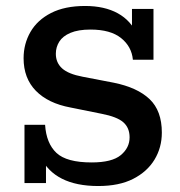

<svg xmlns="http://www.w3.org/2000/svg" viewBox="-20 -613 604 643"><path d="M309 10Q236 10 187.5 -14.5Q139 -39 116 -87L134 -79V0H62V-195H131Q135 -133 169 -101Q203 -69 287 -69Q355 -69 384.5 -93.5Q414 -118 414 -153Q414 -185 393 -203.5Q372 -222 320 -232L216 -253Q141 -267 100 -309Q59 -351 59 -418Q59 -466 82 -506Q105 -546 151 -569.5Q197 -593 265 -593Q330 -593 374.5 -568.5Q419 -544 440 -496H422V-583H494V-413H425Q421 -457 385.5 -485.5Q350 -514 283 -514Q242 -514 216 -503Q190 -492 178.5 -473.5Q167 -455 167 -433Q167 -403 188 -384Q209 -365 257 -356L361 -336Q440 -320 481 -281Q522 -242 522 -169Q522 -119 497.5 -78.5Q473 -38 426 -14Q379 10 309 10Z"/></svg>

Font: Rokkitt SemiBold Medium
Style: Regular
Weight: 500
Version: Version 3.103